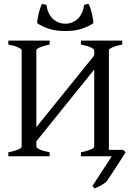

<svg xmlns="http://www.w3.org/2000/svg" viewBox="-20 -831 702 1021"><path d="M327.1 -666Q275.9 -666 239.5 -678.2Q203.1 -690.4 178.2 -707.5Q177.2 -713.4 179.4 -728Q181.6 -742.7 185.5 -758.8Q189.5 -774.9 194.3 -789.6Q199.2 -804.2 204.1 -810.5L227.1 -805.2Q229 -786.1 236.3 -768.1Q243.7 -750 256.1 -736.1Q268.6 -722.2 286.4 -713.6Q304.2 -705.1 327.1 -705.1Q350.1 -705.1 367.9 -713.6Q385.7 -722.2 398.2 -736.1Q410.6 -750 418 -768.1Q425.3 -786.1 427.2 -805.2L450.2 -810.5Q455.1 -804.2 460 -789.6Q464.8 -774.9 468.8 -758.8Q472.7 -742.7 474.9 -728Q477.1 -713.4 476.1 -707.5Q451.7 -690.4 415 -678.2Q378.4 -666 327.1 -666ZM24.4 0V-21Q57.6 -27.8 76.4 -35.9Q95.2 -43.9 95.2 -50.8V-564Q95.2 -569.8 77.4 -578.6Q59.6 -587.4 24.4 -594.2V-615.2H244.1V-594.2Q210.9 -587.4 192.1 -579.1Q173.3 -570.8 173.3 -564V-154.8L481 -536.1V-564Q481 -569.8 463.1 -578.6Q445.3 -587.4 410.2 -594.2V-615.2H629.9V-594.2Q596.7 -587.4 577.9 -579.1Q559.1 -570.8 559.1 -564V-34.2H635.3L647.9 -21Q645.5 -17.6 638.7 -6.6Q631.8 4.4 622.1 19.5Q612.3 34.7 601.1 52Q589.8 69.3 579.3 85.2Q568.8 101.1 560.1 114.3Q551.3 127.4 546.9 134.3Q541 140.1 532.7 145.5Q524.4 150.9 515.6 155.8Q506.8 160.6 498.3 164.3Q489.7 168 483.4 170.9Q480 167.5 477.8 164.8Q475.6 162.1 471.7 157.7L574.2 0H410.2V-21Q443.4 -27.8 462.2 -35.9Q481 -43.9 481 -50.8V-461.4L173.3 -79.6V-50.8Q173.3 -44.9 190.9 -36.4Q208.5 -27.8 244.1 -21V0Z"/></svg>

Font: Gentium Unicode
Style: Regular
Weight: 400
Version: Version 1.009